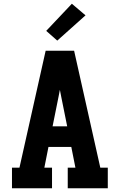

<svg xmlns="http://www.w3.org/2000/svg" viewBox="-20 -1006 640 1026"><path d="M44 0V-110H84L224 -735H376L516 -110H556V0H342V-110H383L361 -221H239L217 -110H258V0ZM261 -331H339L307 -490Q305 -499 303.5 -508Q302 -517 300 -526Q298 -517 296.5 -508Q295 -499 293 -490ZM286 -789 227 -841 364 -986 437 -924Z"/></svg>

Font: Iosevka Etoile Extrabold
Style: Regular
Weight: 800
Designer: Belleve Invis
Foundry: Belleve Invis
Version: Version 22.1.2; ttfautohint (v1.8.4)